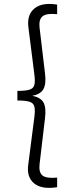

<svg xmlns="http://www.w3.org/2000/svg" viewBox="-20 -825 373 961"><path d="M266 112Q189 124 151.2 93.2Q113.5 62.5 121 2L152 -239Q156.5 -273.5 152 -291.5Q147.5 -309.5 127.8 -315.8Q108 -322 67 -322V-370Q108 -370 127.8 -376.2Q147.5 -382.5 152 -400.2Q156.5 -418 152 -452L122 -690Q114.5 -751.5 152.5 -782.8Q190.5 -814 266 -802V-754Q212 -759.5 192.8 -743.2Q173.5 -727 178 -687L205 -460Q212 -406 197.8 -379.8Q183.5 -353.5 143 -346V-345Q184.5 -337 198.2 -311Q212 -285 205 -231L178 -3Q173.5 37.5 192.5 53.2Q211.5 69 266 64Z"/></svg>

Font: Geologica Thin Roman Thin
Style: Regular
Weight: 250
Version: Version 1.010;gftools[0.9.28]